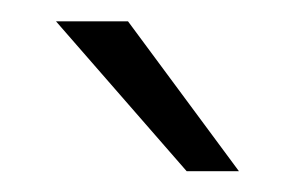

<svg xmlns="http://www.w3.org/2000/svg" viewBox="-20 -717 279 180"><path d="M204 -556.5H155L32.5 -697H100Z"/></svg>

Font: Acari Sans Neue
Style: Regular
Weight: 400
Designer: Alfredo Marco Pradil (font), Cristiano Sobral (main changes)
Foundry: Hanken Design Co. (font), Cristiano Sobral (main changes)
Version: Version 2.459;March 19, 2022;FontCreator 14.0.0.2808 64-bit;